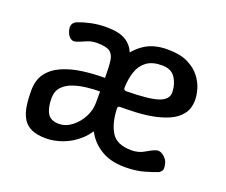

<svg xmlns="http://www.w3.org/2000/svg" viewBox="-92 -649 937 797"><g transform="rotate(20 376.5 -250.0)"><path d="M525 10Q465 10 425.5 -11.5Q386 -33 362.5 -68Q339 -103 329.5 -144.5Q320 -186 320 -225V-250Q320 -289 329.5 -334Q339 -379 362.5 -419Q386 -459 425.5 -484.5Q465 -510 525 -510Q580 -510 614.5 -493Q649 -476 668.5 -450.5Q688 -425 695.5 -398.5Q703 -372 703 -352Q703 -313 683.5 -288Q664 -263 632 -249Q600 -235 562 -228Q524 -221 486.5 -219.5Q449 -218 420 -218Q415 -218 412.5 -215.5Q410 -213 410 -208Q412 -144 436 -104.5Q460 -65 525 -65Q557 -65 581.5 -80Q606 -95 622 -100Q633 -104 644.5 -98.5Q656 -93 665 -82.5Q674 -72 676 -61Q682 -38 675.5 -29.5Q669 -21 664 -19Q647 -12 609.5 -1Q572 10 525 10ZM421 -288Q525 -289 564.5 -303.5Q604 -318 603 -350Q602 -386 584 -413Q566 -440 525 -440Q482 -440 457 -421Q432 -402 421.5 -370Q411 -338 410 -298Q410 -294 413 -291Q416 -288 421 -288ZM175 10Q134 10 109 -2Q84 -14 71.5 -36.5Q59 -59 54.5 -89Q50 -119 50 -155Q50 -203 72.5 -233Q95 -263 134 -280Q173 -297 221 -303.5Q269 -310 320 -310Q320 -358 316.5 -385Q313 -412 296.5 -423.5Q280 -435 240 -435Q215 -435 194 -425.5Q173 -416 158 -411Q142 -405 130.5 -414Q119 -423 114 -440Q114 -441 113.5 -441.5Q113 -442 113 -443Q108 -459 113 -470.5Q118 -482 134 -488Q154 -496 186 -503Q218 -510 255 -510Q311 -510 340.5 -491.5Q370 -473 381.5 -440.5Q393 -408 394 -365.5Q395 -323 395 -275V-249Q395 -178 374.5 -128.5Q354 -79 320.5 -48.5Q287 -18 248.5 -4Q210 10 175 10ZM205 -65Q234 -65 260 -84.5Q286 -104 303 -135Q320 -166 320 -200V-250Q293 -250 262 -246.5Q231 -243 203 -233.5Q175 -224 157.5 -205Q140 -186 140 -155Q140 -113 154 -89Q168 -65 205 -65Z"/></g></svg>

Font: Winky Sans
Style: Regular
Weight: 400
Designer: Simon Atzbach
Foundry: typofactur
Version: Version 1.205